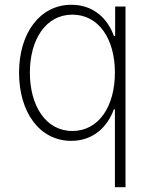

<svg xmlns="http://www.w3.org/2000/svg" viewBox="-20 -573 631 797"><path d="M501 204.1V-545.9H458V-423.8H452.6C428.2 -493.7 369.6 -553.2 276.4 -553.2C146 -553.2 59.1 -436 59.1 -271.5C59.1 -106 145 11.7 275.9 11.7C369.1 11.7 427.2 -48.8 452.6 -119.1H457V204.1ZM280.3 -29.3C169.4 -29.3 104 -134.8 104 -272C104 -407.7 169.4 -512.2 280.3 -512.2C390.6 -512.2 457 -410.2 457 -272C457 -132.8 391.1 -29.3 280.3 -29.3Z"/></svg>

Font: Raveo ExtraLight
Style: Regular
Weight: 200
Designer: Jakub Foglar, Rasmus Andersson (Inter)
Foundry: Jakubfoglar.com
Version: Version 1.100;Glyphs 3.2.3 (3260)